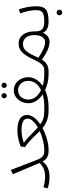

<svg xmlns="http://www.w3.org/2000/svg" viewBox="832 -1497 846 2550"><g transform="rotate(-90 1255.0 -222.0)"><path d="M522 -57C456 -57 433 -87 404 -161L273 -501L216 -474L366 -119C324 -72 261 -46 185 -46C127 -46 84 -56 44 -68L27 -12C65 0 114 13 181 13C272 13 344 -18 385 -81C408 -32 452 0 518 0L538 -29Z M1086 -57H1064C975 -57 933 -71 879 -110C951 -158 1003 -219 1003 -287C1003 -365 939 -414 800 -414C716 -414 645 -395 584 -370L577 -313C685 -236 729 -175 788 -117C708 -80 613 -57 537 -57H523L498 -28L518 0H547C624 0 735 -30 829 -80C892 -29 963 0 1053 0H1080L1100 -28ZM634 -329C673 -343 735 -359 800 -359C904 -359 955 -331 955 -282C955 -231 907 -182 838 -143C766 -204 714 -270 634 -329Z M1259 -555C1278 -555 1293 -570 1293 -590C1293 -609 1278 -625 1259 -625C1240 -625 1224 -609 1224 -590C1224 -570 1240 -555 1259 -555ZM1397 -555C1416 -555 1432 -570 1432 -590C1432 -609 1416 -625 1397 -625C1377 -625 1362 -609 1362 -590C1362 -570 1377 -555 1397 -555ZM1579 -57H1537C1487 -57 1436 -64 1390 -78C1465 -130 1505 -201 1505 -267C1505 -371 1437 -462 1328 -462C1234 -462 1159 -372 1159 -268C1159 -191 1207 -125 1276 -78C1230 -64 1176 -57 1117 -57H1085L1060 -29L1080 0H1111C1199 0 1273 -18 1334 -46C1396 -16 1468 0 1537 0H1574L1594 -29ZM1208 -268C1208 -346 1259 -405 1330 -405C1407 -405 1456 -345 1456 -267C1456 -195 1410 -137 1333 -100C1260 -136 1208 -192 1208 -268Z M2246 -57C2147 -57 2113 -88 2113 -183V-190C2113 -320 2044 -398 1956 -398C1860 -398 1808 -346 1731 -182C1683 -81 1652 -57 1591 -57H1579L1554 -29L1574 0H1582C1637 0 1693 -15 1738 -88C1824 -27 1902 13 1972 13C2030 13 2072 -20 2095 -77C2113 -29 2160 0 2241 0L2261 -29ZM1970 -46C1912 -46 1849 -79 1763 -135C1838 -304 1876 -340 1947 -340C2014 -340 2064 -287 2064 -190C2064 -104 2031 -46 1970 -46Z M2246 -57 2221 -29 2241 0C2404 0 2447 -44 2447 -168C2447 -232 2433 -316 2406 -395L2352 -377C2380 -297 2395 -232 2395 -171C2395 -89 2372 -57 2246 -57ZM2364 181C2385 181 2401 165 2401 144C2401 124 2385 107 2364 107C2343 107 2327 124 2327 144C2327 165 2343 181 2364 181Z"/></g></svg>

Font: FiraGO Light
Style: Regular
Weight: 300
Designer: bBox Type
Foundry: bBox Type GmbH
Version: Version 1.001;PS 001.001;hotconv 1.0.88;makeotf.lib2.5.64775